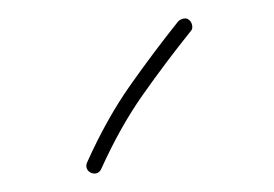

<svg xmlns="http://www.w3.org/2000/svg" viewBox="-20 -752 300 210"><path d="M187 -730Q184.6 -732.4 180.9 -731.7Q177.2 -731 174.8 -728.5Q147.5 -694.3 122.1 -658.2Q96.7 -622.1 75.2 -574.2Q73.7 -570.8 75 -567.6Q76.2 -564.5 79.6 -563Q83 -561.5 86.2 -562.7Q89.4 -564 90.8 -567.4Q111.8 -613.8 136.5 -648.7Q161.1 -683.6 188.5 -717.8Q190.9 -720.2 190.2 -724.1Q189.5 -728 187 -730Z"/></svg>

Font: Mikhak VF
Style: Regular
Weight: 100
Designer: Amin Abedi
Version: Version 3.001